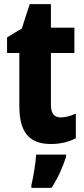

<svg xmlns="http://www.w3.org/2000/svg" viewBox="-20 -683 406 924"><path d="M272 -118C240 -118 225 -138 225 -179V-428H338V-550H225V-663H123L85 -546L14 -503V-428H73V-173C73 -43 123 10 225 10C273 10 311 0 345 -18V-136C319 -125 295 -118 272 -118ZM298 72V61H154C152 101 140 171 131 208V221H228C259 174 281 123 298 72Z"/></svg>

Font: Noto Sans Myanmar UI Condensed ExtraBold
Style: Regular
Weight: 800
Width: 3
Designer: Monotype Design Team
Foundry: Monotype Imaging Inc.
Version: Version 2.103